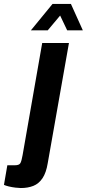

<svg xmlns="http://www.w3.org/2000/svg" viewBox="-125 -745 438 969"><path d="M-20 204Q-29 204 -46.5 202Q-64 200 -80.5 196Q-97 192 -105 188L-88 89H-49Q-28 89 -22 78Q-16 67 -11 38L88 -528H223L116 78Q108 127 89.5 154.5Q71 182 43.5 193Q16 204 -20 204ZM31 -592 140 -725H233L293 -592H214L164 -697H204L116 -592Z"/></svg>

Font: Archivo ExtraCondensed ExtraBold
Style: Italic
Weight: 800
Width: 2
Italic angle: -10°
Designer: Hector Gatti
Foundry: Omnibus-Type
Version: Version 2.001